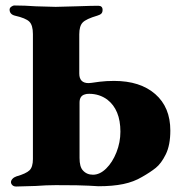

<svg xmlns="http://www.w3.org/2000/svg" viewBox="-20 -675 666 700"><path d="M20 -11Q20 -17 25.5 -23Q31 -29 40 -32Q75 -42 87.5 -54Q100 -66 100 -95V-551Q100 -583 87 -596Q74 -609 34 -618Q15 -623 15 -640Q15 -646 21 -650.5Q27 -655 33 -655Q70 -655 111 -652Q165 -650 183 -650Q202 -650 258 -652Q316 -654 338 -654Q354 -654 354 -639Q354 -630 349.5 -625.5Q345 -621 335 -618Q294 -606 281.5 -593Q269 -580 269 -550V-407Q269 -372 303 -372Q309 -372 314 -373Q319 -374 343 -377Q367 -380 396 -380Q491 -380 546 -332Q601 -284 601 -199Q601 -146 584.5 -112.5Q568 -79 548 -63Q528 -47 498 -30Q468 -12 429.5 -4Q391 4 339 4Q334 4 304 2Q274 0 183 0Q149 0 110 3Q58 5 39 5Q30 5 25 0Q20 -5 20 -11ZM419 -195Q419 -275 371 -312Q342 -333 305 -333Q295 -333 290 -331Q270 -326 270 -301V-99Q270 -67 282 -54Q296 -38 319 -38Q344 -38 367 -60.5Q390 -83 404.5 -119.5Q419 -156 419 -195Z"/></svg>

Font: EB Garamond ExtraBold
Style: Regular
Weight: 800
Designer: Georg Duffner and Octavio Pardo
Foundry: Georg Duffner
Version: Version 1.000